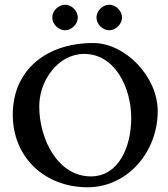

<svg xmlns="http://www.w3.org/2000/svg" viewBox="-20 -780 710 812"><path d="M255 -760C227 -760 201 -734 201 -706C201 -678 227 -652 255 -652C283 -652 309 -678 309 -706C309 -734 283 -760 255 -760ZM442 -760C414 -760 388 -734 388 -706C388 -678 414 -652 442 -652C470 -652 496 -678 496 -706C496 -734 470 -760 442 -760ZM146 -330C146 -440 226 -552 336 -552C466 -552 535 -410 535 -280C535 -161 483 -34 364 -34C225 -34 146 -191 146 -330ZM374 -598C176 -598 34 -484 34 -295C34 -113 171 12 350 12C521 12 647 -139 647 -310C647 -456 510 -598 374 -598Z"/></svg>

Font: EB Garamond SC 08
Style: Regular
Weight: 400
Version: Version 0.016